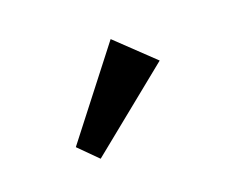

<svg xmlns="http://www.w3.org/2000/svg" viewBox="-48 -798 378 317"><g transform="rotate(-20 141.0 -640.0)"><path d="M231 -669 84 -550 52 -582 167 -730Z"/></g></svg>

Font: Gupter
Style: Bold
Weight: 700
Designer: Octavio Pardo
Version: Version 1.000